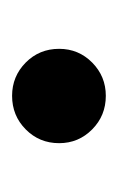

<svg xmlns="http://www.w3.org/2000/svg" viewBox="40 -225 193 313"><g transform="rotate(90 136.5 -68.5)"><path d="M136.2 8.3Q104.5 8.3 82 -13.9Q59.6 -36.1 59.6 -68.4Q59.6 -100.1 82 -122.3Q104.5 -144.5 136.2 -144.5Q168.5 -144.5 190.9 -122.3Q213.4 -100.1 213.4 -68.4Q213.4 -36.1 190.9 -13.9Q168.5 8.3 136.2 8.3Z"/></g></svg>

Font: Inter 24pt SemiBold
Style: Regular
Weight: 600
Designer: Rasmus Andersson
Foundry: rsms
Version: Version 4.001;git-66647c0bb